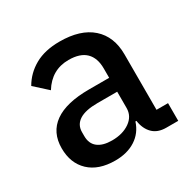

<svg xmlns="http://www.w3.org/2000/svg" viewBox="-132 -691 838 837"><g transform="rotate(-30 287.5 -272.5)"><path d="M43 -150Q43 -230 101.5 -271.5Q160 -313 275 -313H376V-360Q376 -413 347.5 -441Q319 -469 261 -469Q176 -469 129 -393L64 -452Q92 -501 142.5 -529.5Q193 -558 267 -558Q372 -558 428.5 -508Q485 -458 485 -368V-89H543V0H483Q440 0 415.5 -24.5Q391 -49 385 -91H380Q364 -41 322 -14Q280 13 220 13Q136 13 89.5 -31Q43 -75 43 -150ZM376 -161V-243H277Q216 -243 185.5 -223.5Q155 -204 155 -167V-147Q155 -109 180 -89.5Q205 -70 251 -70Q305 -70 340.5 -95Q376 -120 376 -161Z"/></g></svg>

Font: IBM Plex Sans JP Medm
Style: Regular
Weight: 500
Designer: Mike Abbink; Paul van der Laan; Pieter van Rosmalen; Wujin Sim; Yejin Wi; Jinhee Kim; Boomi Park; Yona Kim; Kichan Ma
Foundry: Sandoll Inc.
Version: Version 1.002